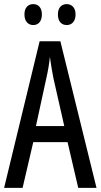

<svg xmlns="http://www.w3.org/2000/svg" viewBox="-20 -915 490 935"><path d="M99 -845C99 -810 118 -793 142 -793C166 -793 184 -810 184 -845C184 -878 166 -895 142 -895C118 -895 99 -879 99 -845ZM262 -845C262 -810 280 -793 305 -793C329 -793 348 -810 348 -845C348 -878 329 -895 305 -895C281 -895 262 -879 262 -845ZM361 0H450L274 -714H173L0 0H90L142 -223H309ZM240 -535 293 -301H155L206 -536C214 -571 220 -607 223 -638C227 -607 233 -572 240 -535Z"/></svg>

Font: Noto Sans Gujarati UI ExtraCondensed
Style: Regular
Weight: 400
Width: 2
Designer: Jelle Bosma - Monotype Design Team, Universal Thirst
Foundry: Monotype Imaging Inc.
Version: Version 2.106